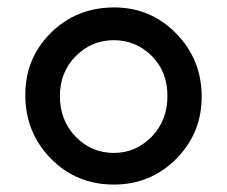

<svg xmlns="http://www.w3.org/2000/svg" viewBox="-20 -542 610 516"><path d="M287 -522Q385 -522 453.5 -452Q522 -382 522 -282Q522 -184 453.5 -115Q385 -46 286 -46Q185 -46 116.5 -116Q48 -186 48 -287Q48 -386 117 -454Q186 -522 287 -522ZM286 -131Q345 -131 387.5 -174.5Q430 -218 430 -284Q430 -350 387.5 -392Q345 -434 286 -434Q226 -434 183.5 -391Q141 -348 141 -284Q141 -218 183.5 -174.5Q226 -131 286 -131Z"/></svg>

Font: Palanquin Medium
Style: Regular
Weight: 500
Designer: Pria Ravichandran
Version: Version 1.0.4